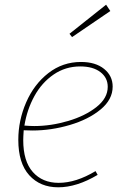

<svg xmlns="http://www.w3.org/2000/svg" viewBox="-20 -792 527 818"><path d="M81 -237Q79 -209 79 -195Q79 -105 120 -59Q161 -13 230 -13Q304 -13 387 -63L396 -47Q307 6 228 6Q151 6 104.5 -45.5Q58 -97 58 -196Q58 -279 91.5 -356Q125 -433 186 -480.5Q247 -528 325 -528Q387 -528 423.5 -498.5Q460 -469 460 -423Q460 -368 408.5 -325.5Q357 -283 277.5 -259.5Q198 -236 118 -236ZM84 -257Q110 -255 126 -255Q197 -255 270 -276.5Q343 -298 391 -336Q439 -374 439 -422Q439 -461 407.5 -485Q376 -509 322 -509Q259 -509 208.5 -474.5Q158 -440 126.5 -382.5Q95 -325 84 -257ZM450 -745 287 -634 276 -648 432 -772Z"/></svg>

Font: Bitter Pro Thin
Style: Italic
Weight: 250
Italic angle: -9°
Designer: Sol Matas, and Bitter project Authors
Foundry: Sol Matas
Version: Version 1.010